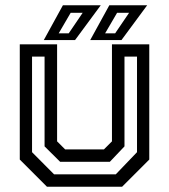

<svg xmlns="http://www.w3.org/2000/svg" viewBox="-20 -708 641 728"><path d="M158 0 55 -103V-540H196.5V-172L227 -141.5H374L404.5 -172V-540H546V-103L443 0ZM185 -47H419L499.5 -131V-493.5H452V-153L396.5 -94.5H208L149 -153V-493.5H101.5V-131ZM322 -556 394.5 -688H538L440.5 -556ZM202.5 -581.5H240.5L293.5 -659.5H248ZM146 -556 218.5 -688H362L264.5 -556ZM378.5 -581.5H416.5L469.5 -659.5H424Z"/></svg>

Font: Tourney Medium
Style: Regular
Weight: 500
Designer: Tyler Finck
Foundry: Etcetera Type Co
Version: Version 1.015